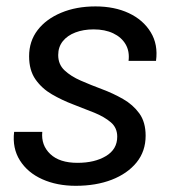

<svg xmlns="http://www.w3.org/2000/svg" viewBox="-20 -577 562 605"><path d="M218.7 8.5Q159.4 8.5 113.3 -12.2Q67.2 -32.8 42.8 -71.4Q18.4 -109.9 24.5 -161.4H113.2Q109.2 -119.3 138.4 -91.6Q167.6 -63.9 224.2 -63.9Q278.5 -63.9 313.9 -85.3Q349.4 -106.6 349.4 -146.3Q349.4 -174.5 329.1 -191.7Q308.9 -208.9 277.4 -221.8Q245.9 -234.6 210.5 -248Q175.2 -261.4 143.7 -279.7Q112.2 -297.9 91.9 -326.7Q71.7 -355.5 71.7 -399.7Q71.7 -447.2 98.5 -482.1Q125.2 -517 172.8 -536.9Q220.3 -556.8 280.9 -556.8Q340.7 -556.8 386 -535.6Q431.3 -514.3 454.9 -475.5Q478.6 -436.7 471.6 -385.2H385.1Q388.8 -415.4 375.7 -437.6Q362.7 -459.7 336.6 -472.1Q310.6 -484.4 274.9 -484.4Q242.9 -484.4 217.5 -474.7Q192.1 -465 177.8 -447Q163.4 -428.9 163.4 -403.5Q163.4 -374.1 183.3 -355.4Q203.2 -336.6 234.7 -322.9Q266.2 -309.1 301.1 -296.1Q336.1 -283.1 367.6 -265.1Q399.1 -247.1 419 -219.7Q438.9 -192.3 438.9 -149.3Q438.9 -100.3 410.2 -65Q381.5 -29.8 332 -10.6Q282.5 8.5 218.7 8.5Z"/></svg>

Font: Poppins Variable
Style: Italic
Weight: 100
Italic angle: -10°
Designer: Jonny Pinhorn
Foundry: Indian Type Foundry
Version: Version 6.000